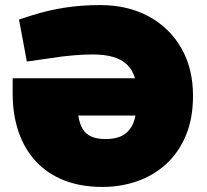

<svg xmlns="http://www.w3.org/2000/svg" viewBox="-20 -729 817 758"><path d="M384 9Q300 9 234.5 -16.5Q169 -42 123.5 -90Q78 -138 54 -206.5Q30 -275 30 -360V-420H513Q503 -454 481 -474.5Q459 -495 425.5 -504.5Q392 -514 346 -514Q312 -514 269.5 -510.5Q227 -507 177 -499L86 -486L55 -652L108 -669Q172 -689 237 -699Q302 -709 375 -709Q484 -709 566.5 -664.5Q649 -620 695.5 -539.5Q742 -459 742 -351Q742 -261 713.5 -193.5Q685 -126 635.5 -81Q586 -36 521.5 -13.5Q457 9 384 9ZM289 -273Q294 -241 306 -220.5Q318 -200 340.5 -190Q363 -180 397 -180Q428 -180 451.5 -188.5Q475 -197 491.5 -217.5Q508 -238 515 -273Z"/></svg>

Font: REM Black
Style: Regular
Weight: 900
Designer: Octavio Pardo
Foundry: Ashler Design
Version: Version 1.005;gftools[0.9.28]